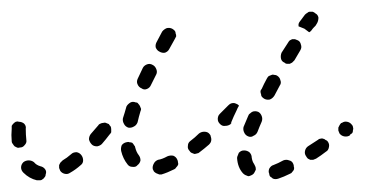

<svg xmlns="http://www.w3.org/2000/svg" viewBox="-32 -297 624 328"><path d="M36 11Q39 11 41 9Q43 8 44 6Q46 4 46 1Q48 -4 45 -8Q42 -12 37 -13Q30 -15 26 -20Q22 -23 17 -23Q12 -23 8 -20Q4 -16 4 -11Q4 -6 8 -2Q18 8 31 11Q34 11 36 11ZM467 -3Q469 -5 470 -7Q471 -10 470 -12Q470 -15 469 -17Q467 -22 462 -23Q457 -25 452 -23Q443 -18 435 -15Q431 -14 428 -9Q426 -4 428 0Q428 3 430 5Q432 6 434 8Q436 9 439 9Q441 9 444 8Q453 5 463 0Q466 -1 467 -3ZM396 3Q394 4 392 4Q389 3 387 2Q385 1 383 -1Q374 -11 373 -27Q373 -29 374 -31Q375 -34 376 -36Q378 -38 380 -39Q382 -40 385 -40Q390 -40 394 -37Q398 -33 398 -28Q399 -21 402 -17Q403 -15 404 -13Q405 -11 405 -8Q405 -8 405 -7Q404 -5 403 -3Q402 -1 401 0Q399 2 396 3ZM269 -11Q271 -13 272 -15Q273 -17 272 -20Q272 -22 271 -24Q269 -29 264 -31Q259 -32 254 -30Q245 -25 238 -24Q233 -22 231 -18Q228 -13 229 -8Q230 -6 231 -4Q233 -2 235 -1Q237 0 240 1Q242 1 244 1Q254 -2 266 -8Q268 -9 269 -11ZM110 -23Q110 -28 107 -32Q104 -36 99 -37Q93 -37 90 -34Q82 -27 75 -23Q73 -21 71 -19Q70 -17 69 -15Q69 -12 69 -10Q70 -8 71 -5Q74 -1 79 0Q84 1 88 -2Q97 -7 106 -15Q110 -18 110 -23ZM194 -12Q200 -11 203 -15Q207 -18 208 -23Q208 -28 205 -32Q201 -37 199 -45Q199 -47 197 -49Q196 -51 194 -53Q192 -54 189 -54Q187 -55 184 -54Q179 -53 176 -49Q174 -44 175 -39Q178 -26 186 -16Q189 -12 194 -12ZM530 -46Q531 -51 528 -55Q527 -57 524 -58Q522 -60 520 -60Q518 -61 515 -60Q513 -60 511 -58Q502 -52 494 -47Q490 -44 489 -39Q488 -34 491 -30Q492 -28 494 -26Q496 -25 498 -24Q501 -24 503 -24Q506 -25 508 -26Q516 -31 525 -38Q529 -40 530 -46ZM328 -54Q329 -56 329 -59Q329 -61 328 -64Q328 -66 326 -68Q323 -72 317 -72Q312 -72 308 -69Q301 -62 293 -56Q289 -53 289 -48Q288 -43 292 -39Q293 -37 295 -36Q297 -35 300 -34Q302 -34 305 -35Q307 -35 309 -37Q317 -43 325 -50Q327 -52 328 -54ZM-10 -51Q-9 -49 -7 -47Q-5 -46 -3 -45Q-1 -44 2 -45Q7 -45 10 -49Q14 -53 13 -58Q12 -67 12 -77Q13 -82 9 -86Q5 -89 0 -89Q-2 -90 -5 -89Q-7 -88 -9 -86Q-11 -84 -12 -82Q-12 -80 -12 -77Q-13 -66 -12 -56Q-12 -53 -10 -51ZM158 -71Q158 -74 158 -76Q158 -79 157 -81Q155 -83 154 -85Q152 -86 149 -87Q147 -88 144 -87Q142 -87 140 -86Q137 -85 136 -83Q129 -75 123 -68Q120 -64 120 -59Q121 -54 125 -50Q128 -47 134 -47Q139 -48 142 -51Q149 -59 155 -67Q157 -69 158 -71ZM385 -71Q387 -66 392 -64Q397 -62 401 -65Q406 -67 408 -72Q411 -80 415 -89Q417 -94 415 -99Q413 -104 409 -106Q406 -107 404 -107Q401 -107 399 -106Q397 -105 395 -103Q393 -102 392 -99Q388 -89 384 -80Q383 -75 385 -71ZM570 -70Q571 -72 571 -75Q572 -77 571 -80Q571 -82 569 -84Q566 -88 561 -89Q556 -90 552 -87H551Q549 -85 548 -83Q547 -81 546 -79Q546 -76 546 -74Q547 -71 548 -69Q551 -65 556 -64Q562 -63 566 -66V-67Q568 -68 570 -70ZM180 -85Q182 -81 187 -79Q192 -78 197 -81Q201 -83 203 -88Q205 -97 208 -107Q209 -109 209 -111Q208 -114 207 -116Q206 -118 204 -120Q203 -122 200 -122Q195 -124 191 -122Q186 -119 184 -115Q181 -104 178 -95Q177 -90 180 -85ZM376 -116Q376 -117 376 -117Q376 -117 376 -117Q374 -119 371 -120Q369 -121 367 -121Q364 -121 362 -120Q360 -119 358 -117Q351 -110 344 -103Q342 -101 341 -99Q340 -96 340 -94Q340 -91 341 -89Q342 -87 344 -85Q348 -81 353 -82Q358 -82 362 -85Q362 -86 363 -86Q363 -87 363 -88Q367 -98 372 -108Q374 -113 376 -116ZM413 -141Q413 -138 414 -136Q414 -133 416 -131Q418 -129 420 -128Q424 -126 429 -127Q434 -129 437 -134Q441 -142 446 -151Q449 -155 447 -160Q446 -165 441 -168Q439 -169 437 -169Q434 -170 432 -169Q429 -168 427 -167Q425 -165 424 -163Q419 -154 415 -145Q413 -143 413 -141ZM203 -153Q205 -148 210 -146Q214 -143 219 -145Q224 -147 226 -152Q230 -160 235 -170Q237 -174 235 -179Q233 -184 229 -186Q224 -189 219 -187Q214 -185 212 -181Q207 -171 203 -162Q201 -157 203 -153ZM448 -197Q449 -192 454 -190Q456 -188 458 -188Q461 -188 463 -188Q465 -189 467 -190Q469 -192 471 -194L481 -211Q484 -216 482 -221Q481 -226 477 -228Q475 -229 472 -230Q470 -230 467 -230Q465 -229 463 -228Q461 -226 460 -224L449 -207Q447 -202 448 -197ZM234 -216Q236 -211 240 -209Q245 -206 250 -207Q255 -209 257 -213L267 -231Q268 -233 269 -235Q269 -238 268 -240Q268 -243 266 -245Q264 -247 262 -248Q258 -250 253 -249Q248 -247 245 -243L236 -226Q233 -221 234 -216ZM489 -272Q491 -274 493 -275Q495 -277 497 -277Q500 -277 502 -277Q505 -276 507 -274Q511 -272 512 -267Q512 -262 510 -258L507 -253Q506 -252 506 -252Q505 -251 504 -250Q502 -248 500 -245Q499 -244 498 -243Q497 -242 496 -242Q492 -245 488 -248Q483 -250 478 -252Q478 -254 478 -256Q479 -259 480 -260Q486 -268 489 -272Z"/></svg>

Font: FRB American Cursive Guidelines Dashed
Style: Italic
Weight: 400
Italic angle: -25°
Version: Version 2.0;Modular Font Editor K font №1